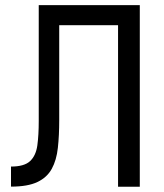

<svg xmlns="http://www.w3.org/2000/svg" viewBox="-20 -713 626 733"><path d="M22 -0.5V-77.1Q72.8 -77.1 95 -98.1Q117.2 -119.1 122.6 -158.2Q127.9 -197.3 127.9 -251V-693.4H513.7V0H430.7V-616.7H206.1V-254.4Q206.1 -195.8 200.9 -148.7Q195.8 -101.6 177.7 -68.6Q159.7 -35.6 122.8 -18.1Q85.9 -0.5 22 -0.5Z"/></svg>

Font: Cascadia Code PL SemiLight
Style: Regular
Weight: 350
Monospace: yes
Designer: Aaron Bell
Foundry: Saja Typeworks
Version: Version 2404.023; ttfautohint (v1.8.4)